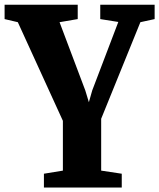

<svg xmlns="http://www.w3.org/2000/svg" viewBox="-26 -574 692 835"><path d="M165 241.5V181.5L247.5 168V-48.5L51.5 -477.5L-6 -491V-553.5H312V-491L233 -477.5L345 -180.5L360.5 -129.5L375 -180.5L488.5 -478.5L410 -491V-553.5H646.5V-491L584.5 -477.5L414 -57.5V168L503.5 181.5V241.5Z"/></svg>

Font: Merriweather 24pt Black
Style: Regular
Weight: 900
Designer: Eben Sorkin
Foundry: Eben Sorkin
Version: Version 2.100